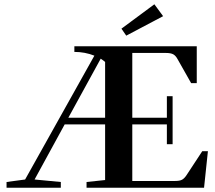

<svg xmlns="http://www.w3.org/2000/svg" viewBox="-20 -880 1007 900"><path d="M571.8 -712.9 549.3 -745.6 703.6 -859.9 744.6 -804.2ZM10.7 0V-26.9L97.7 -38.6L422.4 -619.1Q377.9 -636.7 328.6 -636.7V-663.1H902.3V-490.2H876L812.5 -602.5Q803.7 -619.1 792 -625.5Q780.3 -631.8 757.3 -631.8H600.1V-328.1H762.2V-429.2H789.1V-204.1H762.2V-296.9H600.1V-31.7H801.8Q822.3 -31.7 833.3 -37.6Q844.2 -43.5 854.5 -59.1L928.2 -171.4H954.6L936.5 0H385.7V-26.9L472.7 -36.1V-296.9H283.2L142.1 -38.6L265.1 -26.9V0ZM472.7 -589.4Q466.8 -595.2 452.1 -605L300.3 -328.1H472.7Z"/></svg>

Font: Elstob 18pt SemiBold
Style: Regular
Weight: 600
Designer: Peter S. Baker
Version: Version 1.015